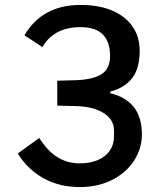

<svg xmlns="http://www.w3.org/2000/svg" viewBox="-20 -746 640 778"><path d="M52 -124 139 -187Q173 -133.5 213.2 -108.8Q253.5 -84 303 -84Q344.5 -84 376 -97.2Q407.5 -110.5 424.8 -135.5Q442 -160.5 442 -194V-216Q442 -261 401.2 -287.2Q360.5 -313.5 291 -316L212 -318V-419L288 -421Q356 -423.5 391 -445.2Q426 -467 426 -519Q426 -576 397 -606Q368 -636 306 -636Q251 -636 212 -614.8Q173 -593.5 152 -555L79 -603Q151.5 -726 306 -726Q382 -726 436 -702.5Q490 -679 518 -637.2Q546 -595.5 546 -541Q546 -469 515.5 -429.5Q485 -390 427 -375V-368Q488 -354 521.5 -313Q555 -272 555 -201Q555 -145 523.8 -96Q492.5 -47 435.2 -17.5Q378 12 303 12Q221 12 156.8 -23.5Q92.5 -59 52 -124Z"/></svg>

Font: JuliaMono
Style: Bold
Weight: 700
Monospace: yes
Designer: cormullion
Foundry: corm
Version: Version 0.055; ttfautohint (v1.8.4)